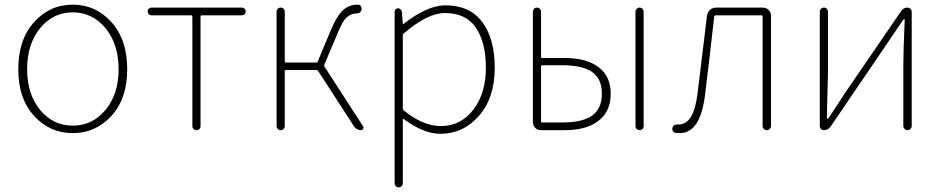

<svg xmlns="http://www.w3.org/2000/svg" viewBox="-20 -560 4047 826"><path d="M58.6 -261.7Q58.6 -389.6 126.5 -464.8Q194.3 -540 293 -540Q391.6 -540 459.5 -464.8Q527.3 -389.6 527.3 -261.7Q527.3 -135.7 459.5 -61.5Q391.6 12.7 293 12.7Q194.3 12.7 126.5 -61.5Q58.6 -135.7 58.6 -261.7ZM490.2 -261.7Q490.2 -370.1 434.1 -438.5Q377.9 -506.8 293 -506.8Q208 -506.8 152.3 -438.5Q96.7 -370.1 96.7 -261.7Q96.7 -155.3 152.3 -87.4Q208 -19.5 293 -19.5Q377.9 -19.5 434.1 -87.4Q490.2 -155.3 490.2 -261.7Z M807.6 -17.6V-489.3Q807.6 -494.1 803.7 -494.1H631.8Q625 -494.1 620.1 -499Q615.2 -503.9 615.2 -510.7Q615.2 -517.6 620.1 -522.5Q625 -527.3 631.8 -527.3H1020.5Q1027.3 -527.3 1032.2 -522.5Q1037.1 -517.6 1037.1 -510.7Q1037.1 -503.9 1032.2 -499Q1027.3 -494.1 1020.5 -494.1H847.7Q842.8 -494.1 842.8 -489.3V-17.6Q842.8 -9.8 837.9 -4.9Q833 0 825.7 0Q818.4 0 813 -4.9Q807.6 -9.8 807.6 -17.6Z M1375 -281.2Q1373 -277.3 1376 -273.4L1542 -16.6Q1543.9 -13.7 1543.9 -10.7Q1543.9 -7.8 1542 -5.9Q1539.1 0 1533.2 0Q1513.7 0 1502.9 -16.6L1348.6 -254.9Q1346.7 -258.8 1341.8 -258.8H1210Q1205.1 -258.8 1205.1 -254.9V-17.6Q1205.1 -10.7 1200.2 -5.4Q1195.3 0 1187.5 0Q1179.7 0 1174.8 -5.4Q1169.9 -10.7 1169.9 -17.6V-508.8Q1169.9 -516.6 1174.8 -522Q1179.7 -527.3 1187.5 -527.3Q1195.3 -527.3 1200.2 -522Q1205.1 -516.6 1205.1 -508.8V-294.9Q1205.1 -291 1210 -291H1340.8Q1345.7 -291 1346.7 -294.9L1401.4 -425.8Q1428.7 -492.2 1455.6 -516.1Q1482.4 -540 1516.6 -540Q1518.6 -540 1521.5 -540Q1529.3 -539.1 1533.2 -532.2Q1537.1 -525.4 1535.2 -517.6Q1531.2 -502 1511.7 -502Q1488.3 -501 1470.2 -483.9Q1452.1 -466.8 1431.6 -415Z M1716.8 -416Q1712.9 -413.1 1712.9 -409.2V-92.8Q1712.9 -87.9 1716.8 -85Q1799.8 -17.6 1877 -17.6Q1961.9 -17.6 2016.1 -87.9Q2070.3 -158.2 2070.3 -268.6Q2070.3 -376 2027.8 -439.9Q1985.4 -503.9 1893.6 -503.9Q1819.3 -503.9 1716.8 -416ZM1677.7 227.5V-508.8Q1677.7 -515.6 1682.1 -520Q1686.5 -524.4 1692.4 -524.4Q1698.2 -524.4 1703.1 -520Q1708 -515.6 1709 -508.8L1712.9 -457Q1712.9 -456.1 1713.9 -456.1Q1714.8 -456.1 1715.8 -457Q1818.4 -537.1 1896.5 -537.1Q2001 -537.1 2054.7 -465.3Q2108.4 -393.6 2108.4 -268.6Q2108.4 -138.7 2040.5 -61.5Q1972.7 15.6 1874 15.6Q1802.7 15.6 1716.8 -47.9Q1712.9 -49.8 1712.9 -45.9V227.5Q1712.9 235.4 1708 240.7Q1703.1 246.1 1695.3 246.1Q1687.5 246.1 1682.6 240.7Q1677.7 235.4 1677.7 227.5Z M2306.6 0Q2292 0 2282.2 -10.3Q2272.5 -20.5 2272.5 -35.2V-508.8Q2272.5 -516.6 2277.3 -522Q2282.2 -527.3 2290 -527.3Q2297.9 -527.3 2302.7 -522Q2307.6 -516.6 2307.6 -508.8V-315.4Q2307.6 -310.5 2312.5 -310.5H2410.2Q2502.9 -310.5 2555.2 -271Q2607.4 -231.4 2607.4 -157.2Q2607.4 -81.1 2555.2 -40.5Q2502.9 0 2410.2 0ZM2307.6 -37.1Q2307.6 -33.2 2312.5 -33.2H2399.4Q2486.3 -33.2 2527.8 -63Q2569.3 -92.8 2569.3 -157.2Q2569.3 -220.7 2527.8 -250Q2486.3 -279.3 2399.4 -279.3H2312.5Q2307.6 -279.3 2307.6 -274.4ZM2713.9 -17.6V-509.8Q2713.9 -516.6 2719.2 -522Q2724.6 -527.3 2731.4 -527.3Q2738.3 -527.3 2743.7 -522Q2749 -516.6 2749 -509.8V-17.6Q2749 -9.8 2743.7 -4.9Q2738.3 0 2731.4 0Q2724.6 0 2719.2 -4.9Q2713.9 -9.8 2713.9 -17.6Z M2904.3 12.7Q2893.6 12.7 2885.7 11.7Q2878.9 10.7 2875 3.9Q2872.1 -1 2872.1 -4.9Q2872.1 -7.8 2873 -10.7Q2877 -25.4 2895.5 -24.4Q2897.5 -24.4 2899.4 -24.4Q2965.8 -24.4 2981.4 -162.1Q2994.1 -271.5 3021.5 -492.2Q3023.4 -506.8 3034.2 -517.1Q3044.9 -527.3 3060.5 -527.3H3261.7Q3276.4 -527.3 3286.6 -517.1Q3296.9 -506.8 3296.9 -492.2V-17.6Q3296.9 -10.7 3291.5 -5.4Q3286.1 0 3278.8 0Q3271.5 0 3266.1 -5.4Q3260.7 -10.7 3260.7 -17.6V-489.3Q3260.7 -494.1 3255.9 -494.1H3057.6Q3053.7 -494.1 3052.7 -489.3Q3031.2 -297.9 3013.7 -156.2Q2994.1 12.7 2904.3 12.7Z M3524.4 0Q3516.6 0 3511.7 -5.4Q3506.8 -10.7 3506.8 -17.6V-508.8Q3506.8 -516.6 3511.7 -522Q3516.6 -527.3 3524.4 -527.3Q3532.2 -527.3 3537.1 -522Q3542 -516.6 3542 -508.8V-249Q3542 -224.6 3537.1 -51.8Q3537.1 -48.8 3539.6 -48.8Q3542 -48.8 3543.9 -50.8Q3554.7 -67.4 3581.1 -107.4Q3607.4 -147.5 3618.2 -164.1L3856.4 -511.7Q3866.2 -527.3 3884.8 -527.3Q3891.6 -527.3 3897 -522Q3902.3 -516.6 3902.3 -508.8V-17.6Q3902.3 -10.7 3897 -5.4Q3891.6 0 3884.3 0Q3877 0 3871.6 -5.4Q3866.2 -10.7 3866.2 -17.6V-277.3Q3866.2 -335.9 3872.1 -475.6Q3872.1 -477.5 3869.6 -477.5Q3867.2 -477.5 3866.2 -475.6L3790 -363.3L3552.7 -14.6Q3542 0 3524.4 0Z"/></svg>

Font: Gen Jyuu Gothic ExtraLight
Style: Regular
Weight: 100
Designer: [Source Han Sans]
Ryoko NISHIZUKA  (kana & ideographs); Paul D. Hunt (Latin, Greek & Cyrillic); Wenlong ZHANG  (bopomofo
Version: Version 1.002.20150607